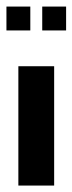

<svg xmlns="http://www.w3.org/2000/svg" viewBox="-20 -576 225 596"><path d="M0 -555.6H74.1V-481.5H0ZM111.1 -555.6H185.2V-481.5H111.1ZM37 -370.4H148.1V0H37Z"/></svg>

Font: Jersey 15
Style: Regular
Weight: 400
Designer: Sarah Cadigan-Fried
Version: Version 1.001; ttfautohint (v1.8.4.7-5d5b)